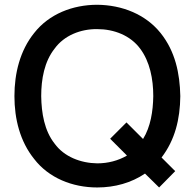

<svg xmlns="http://www.w3.org/2000/svg" viewBox="-20 -786 833 821"><path d="M751 -375C749 -472.9 729.2 -566.7 666.7 -644.8C602.1 -725 502.1 -764.6 395.8 -765.6C290.6 -765.6 189.6 -726 126 -644.8C65.6 -569.8 41.7 -472.9 41.7 -375C41.7 -277.1 65.6 -181.2 126 -106.3C188.5 -25 289.6 15.6 395.8 15.6C470.8 15.6 541.7 -4.2 600 -43.8L660.4 15.6L729.2 -54.2L670.8 -112.5C728.1 -187.5 750 -276 751 -375ZM395.8 -87.5C325 -88.5 254.2 -115.6 213.5 -171.9C169.8 -227.1 157.3 -302.1 156.2 -375C156.2 -447.9 169.8 -522.9 213.5 -578.1C254.2 -634.4 325 -662.5 395.8 -661.5C467.7 -661.5 537.5 -634.4 579.2 -578.1C620.8 -522.9 635.4 -447.9 635.4 -375C634.4 -310.4 624 -243.8 591.7 -191.7L520.8 -262.5L451 -192.7L522.9 -120.8C485.4 -99 441.7 -87.5 395.8 -87.5Z"/></svg>

Font: Manrope Semibold
Style: Regular
Weight: 600
Width: 4
Designer: Michael Sharanda
Foundry: Michael Sharanda
Version: Version 2.000;PS 002.000;hotconv 1.0.88;makeotf.lib2.5.64775